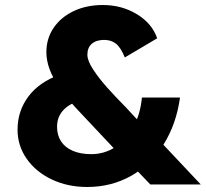

<svg xmlns="http://www.w3.org/2000/svg" viewBox="-20 -736 821 766"><path d="M511.6 -71.2 448.8 -128.8 303.4 -283.4Q251.2 -337.6 220.6 -381.7Q190 -425.8 177.5 -460.6Q165 -495.4 165 -527.8Q165 -581.8 193.6 -624.4Q222.2 -667 273.4 -691.5Q324.6 -716 390 -716Q466 -716 526.4 -679.2Q586.8 -642.4 607 -583.2L478 -506.8Q462 -546.2 442.9 -561.5Q423.8 -576.8 395.4 -576.8Q364.4 -576.8 346.5 -561.5Q328.6 -546.2 328.6 -517.6Q328.6 -493.6 352.4 -457.6Q376.2 -421.6 408 -386.2Q439.8 -350.8 474.6 -315.6L479 -311.2L550.8 -233.6L621.8 -169.2L781 0H579.8ZM50 -218.6Q50 -292.8 92.9 -350.5Q135.8 -408.2 218 -438L319.2 -340Q264.2 -327.8 235.9 -299.9Q207.6 -272 207.6 -230Q207.6 -196.4 223.7 -171.9Q239.8 -147.4 270.6 -134.2Q301.4 -121 344 -121Q396.4 -121 440 -149.2Q483.6 -177.4 511.8 -228.7Q540 -280 546.2 -347H698.2Q683.6 -241.2 632.8 -160Q582 -78.8 503.1 -34.4Q424.2 10 327.6 10Q249.8 10 186.3 -20.2Q122.8 -50.4 86.4 -102.6Q50 -154.8 50 -218.6Z"/></svg>

Font: Easer Grotesk Variable
Style: Regular
Weight: 400
Designer: Boardeaser, Bonnie Shaver-Troup, Thomas Jockin
Foundry: Lexend
Version: Version 1.001;Glyphs 3.1.2 (3151)